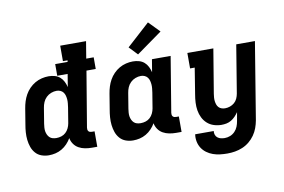

<svg xmlns="http://www.w3.org/2000/svg" viewBox="-96 -961 1993 1346"><g transform="rotate(-10 900.0 -288.0)"><path d="M185 8Q158 8 133 -1Q108 -10 91 -29.5Q74 -49 65.5 -73.5Q57 -98 54 -124.5Q51 -151 53 -179Q55 -207 60 -234L78 -344Q82 -369 89.5 -393Q97 -417 109.5 -439.5Q122 -462 140.5 -481Q159 -500 181.5 -513Q204 -526 229 -532Q254 -538 278 -538Q301 -538 322 -532Q343 -526 358.5 -512.5Q374 -499 383.5 -480Q393 -461 398 -440Q398 -440 398 -440Q398 -440 398 -440L413 -531H339V-614H427L429 -625H396V-735H580L560 -614H613V-531H547L481 -136Q480 -129 481 -122.5Q482 -116 486 -111Q490 -106 496.5 -104Q503 -102 509 -102H529V8H491Q466 8 442 3.5Q418 -1 397.5 -12.5Q377 -24 363.5 -43.5Q350 -63 346 -86Q334 -65 316.5 -46.5Q299 -28 277.5 -15.5Q256 -3 232.5 2.5Q209 8 185 8ZM258 -102Q276 -102 293.5 -107.5Q311 -113 324.5 -125.5Q338 -138 346 -155Q354 -172 357 -189L375 -299Q377 -313 378.5 -327.5Q380 -342 379 -355.5Q378 -369 374.5 -382.5Q371 -396 363 -406.5Q355 -417 342.5 -422.5Q330 -428 316 -428Q296 -428 276.5 -420.5Q257 -413 242 -398.5Q227 -384 219 -365Q211 -346 208 -326L190 -216Q188 -203 187 -189Q186 -175 188 -162.5Q190 -150 195.5 -138Q201 -126 210 -117.5Q219 -109 231.5 -105.5Q244 -102 258 -102Z M785 8Q758 8 733 -1Q708 -10 691 -29.5Q674 -49 665.5 -73.5Q657 -98 654 -124.5Q651 -151 653 -179Q655 -207 660 -234L678 -344Q682 -369 689.5 -393Q697 -417 709.5 -439.5Q722 -462 740.5 -481Q759 -500 781.5 -513Q804 -526 829 -532Q854 -538 878 -538Q901 -538 922 -532Q943 -526 958.5 -512.5Q974 -499 983.5 -480Q993 -461 998 -440Q998 -440 998 -440Q998 -440 998 -440L1013 -530H1146L1081 -136Q1080 -129 1081 -122.5Q1082 -116 1086 -111Q1090 -106 1096.5 -104Q1103 -102 1109 -102H1129V8H1091Q1066 8 1042 3.5Q1018 -1 997.5 -12.5Q977 -24 963.5 -43.5Q950 -63 946 -86Q934 -65 916.5 -46.5Q899 -28 877.5 -15.5Q856 -3 832.5 2.5Q809 8 785 8ZM858 -102Q876 -102 893.5 -107.5Q911 -113 924.5 -125.5Q938 -138 946 -155Q954 -172 957 -189L975 -299Q977 -313 978.5 -327.5Q980 -342 979 -355.5Q978 -369 974.5 -382.5Q971 -396 963 -406.5Q955 -417 942.5 -422.5Q930 -428 916 -428Q896 -428 876.5 -420.5Q857 -413 842 -398.5Q827 -384 819 -365Q811 -346 808 -326L790 -216Q788 -203 787 -189Q786 -175 788 -162.5Q790 -150 795.5 -138Q801 -126 810 -117.5Q819 -109 831.5 -105.5Q844 -102 858 -102ZM923 -580 866 -640 1030 -789 1106 -711Z M1420 213Q1394 213 1368 210Q1342 207 1318 198.5Q1294 190 1273.5 175Q1253 160 1239.5 139Q1226 118 1221 92.5Q1216 67 1220 41H1352Q1350 55 1354.5 68Q1359 81 1369.5 89Q1380 97 1393 100Q1406 103 1420 103Q1440 103 1459 95.5Q1478 88 1492.5 73Q1507 58 1514.5 39Q1522 20 1525 1L1536 -61Q1525 -45 1512 -31.5Q1499 -18 1483 -8.5Q1467 1 1449.5 4.5Q1432 8 1414 8Q1386 8 1359.5 -0.5Q1333 -9 1313 -27Q1293 -45 1281 -69.5Q1269 -94 1264.5 -121Q1260 -148 1261.5 -177Q1263 -206 1268 -234L1298 -420H1265V-530H1450L1398 -216Q1396 -203 1395 -190Q1394 -177 1395.5 -164.5Q1397 -152 1401 -140Q1405 -128 1413.5 -119Q1422 -110 1434 -106Q1446 -102 1459 -102Q1476 -102 1493.5 -108Q1511 -114 1525 -126Q1539 -138 1546.5 -155Q1554 -172 1557 -189L1613 -530H1746L1656 19Q1651 46 1641.5 72Q1632 98 1615.5 121.5Q1599 145 1576.5 163.5Q1554 182 1527.5 193Q1501 204 1474 208.5Q1447 213 1420 213Z"/></g></svg>

Font: Iosevka Curly Slab XBdEx
Style: Italic
Weight: 800
Width: 7
Italic angle: -9°
Monospace: yes
Designer: Belleve Invis
Foundry: Belleve Invis
Version: Version 11.1.0; ttfautohint (v1.8.3)